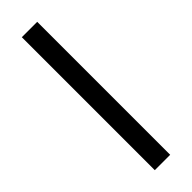

<svg xmlns="http://www.w3.org/2000/svg" viewBox="-259 -768 776 776"><g transform="rotate(-45 129.0 -380.0)"><path d="M173 0H85V-760H173Z"/></g></svg>

Font: RS Noto Sans
Style: Regular
Weight: 400
Designer: Monotype Design Team
Foundry: Monotype Imaging Inc.
Version: Version 3.10